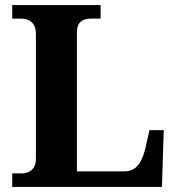

<svg xmlns="http://www.w3.org/2000/svg" viewBox="-20 -734 695 754"><path d="M28 0V-53H65Q79 -53 92 -58.5Q105 -64 113 -77Q121 -90 121 -111V-601Q121 -624 112.5 -637Q104 -650 90.5 -655.5Q77 -661 60 -661H28V-714H375V-661H340Q321 -661 308 -655.5Q295 -650 288.5 -638Q282 -626 282 -604V-61H467Q490 -61 506 -71Q522 -81 532.5 -101Q543 -121 550 -148L567 -223H623L616 0Z"/></svg>

Font: Noto Rashi Hebrew
Style: Bold
Weight: 700
Version: Version 1.006